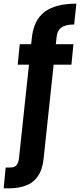

<svg xmlns="http://www.w3.org/2000/svg" viewBox="-75 -796 438 1051"><path d="M-55 235 -44 121H-20Q3 121 14.5 109Q26 97 29 70L99 -586Q109 -686 169 -731Q229 -776 343 -776L331 -662Q284 -662 260.5 -645Q237 -628 234 -586L164 70Q158 132 132.5 168.5Q107 205 66 220Q25 235 -29 235ZM22 -442 33 -554H327L316 -442Z"/></svg>

Font: DM Sans 36pt
Style: Bold
Weight: 700
Version: Version 4.004;gftools[0.9.30]